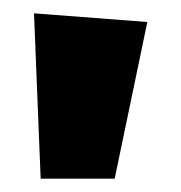

<svg xmlns="http://www.w3.org/2000/svg" viewBox="-20 -864 271 288"><path d="M31 -844 201 -831 152 -596H41Z"/></svg>

Font: FiraGO ExtraBold
Style: Regular
Weight: 800
Designer: bBox Type
Foundry: bBox Type GmbH
Version: Version 1.001;PS 001.001;hotconv 1.0.88;makeotf.lib2.5.64775